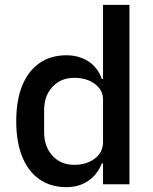

<svg xmlns="http://www.w3.org/2000/svg" viewBox="-20 -760 632 792"><path d="M405 0V-86H400Q382 -40 344 -14Q306 12 254 12Q189 12 142.5 -20.5Q96 -53 71.5 -114Q47 -175 47 -260Q47 -346 71.5 -406.5Q96 -467 142.5 -499.5Q189 -532 254 -532Q306 -532 345 -506.5Q384 -481 400 -434H405V-740H514V0ZM287 -80Q320 -80 346.5 -91.5Q373 -103 389 -123.5Q405 -144 405 -174V-350Q405 -377 389 -397Q373 -417 346.5 -428Q320 -439 287 -439Q231 -439 196.5 -402Q162 -365 162 -305V-215Q162 -155 196.5 -117.5Q231 -80 287 -80Z"/></svg>

Font: IBM Plex Sans Medium
Style: Regular
Weight: 500
Designer: Mike Abbink, Paul van der Laan, Pieter van Rosmalen
Foundry: Bold Monday
Version: Version 3.201